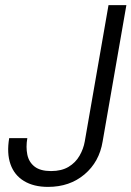

<svg xmlns="http://www.w3.org/2000/svg" viewBox="-20 -720 515 752"><path d="M168 12Q112 12 74 -11Q36 -34 21 -77Q6 -120 16 -179H87Q81 -144 87 -114.5Q93 -85 115.5 -67.5Q138 -50 180 -50Q221 -50 248.5 -66.5Q276 -83 291.5 -110Q307 -137 312 -166L405 -700H475L382 -166Q369 -86 311 -37Q253 12 168 12Z"/></svg>

Font: DM Sans 20pt Light
Style: Italic
Weight: 300
Italic angle: -10°
Version: Version 4.004;gftools[0.9.30]